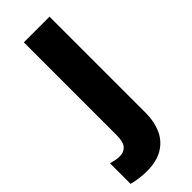

<svg xmlns="http://www.w3.org/2000/svg" viewBox="-304 -581 851 851"><g transform="rotate(-45 122.0 -155.0)"><path d="M45 240Q24 240 -2.5 236.5Q-29 233 -45 228V99Q-31 103 -18 105.5Q-5 108 9 108Q33 108 48.5 91.5Q64 75 64 31V-550H225V53Q225 106 206.5 148.5Q188 191 148 215.5Q108 240 45 240Z"/></g></svg>

Font: Noto Sans Lao UI SemCond ExtBd
Style: Regular
Weight: 800
Width: 4
Designer: Monotype Design Team
Foundry: Monotype Imaging Inc.
Version: Version 2.000; ttfautohint (v1.8.4.7-5d5b)